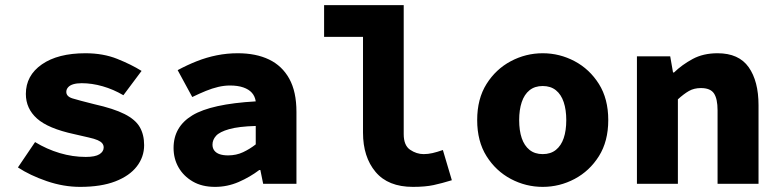

<svg xmlns="http://www.w3.org/2000/svg" viewBox="-20 -718 3040 750"><path d="M293 12Q228 12 162.5 -10.5Q97 -33 50 -64L117 -163Q163 -135 213.5 -120Q264 -105 315 -105Q352 -105 368.5 -115.5Q385 -126 385 -142Q385 -151 379.5 -158Q374 -165 361.5 -170.5Q349 -176 326.5 -181Q304 -186 270 -194Q168 -216 124.5 -255Q81 -294 81 -351Q81 -423 143.5 -466.5Q206 -510 314 -510Q383 -510 438 -488Q493 -466 533 -441L462 -346Q423 -369 381 -381Q339 -393 299 -393Q280 -393 266.5 -389Q253 -385 246 -377Q239 -369 239 -359Q239 -341 263.5 -333.5Q288 -326 348 -311Q424 -294 466.5 -272.5Q509 -251 526 -221.5Q543 -192 543 -151Q543 -105 514.5 -68Q486 -31 430.5 -9.5Q375 12 293 12Z M820 12Q769 12 733 -9Q697 -30 677.5 -64Q658 -98 658 -140Q658 -223 731.5 -267.5Q805 -312 979 -322Q976 -342 964 -355.5Q952 -369 930.5 -376.5Q909 -384 878 -384Q856 -384 832.5 -378.5Q809 -373 784.5 -363Q760 -353 731 -339L674 -444Q711 -464 749 -479Q787 -494 827 -502Q867 -510 909 -510Q980 -510 1031 -485.5Q1082 -461 1110 -410.5Q1138 -360 1138 -281V0H1008L997 -54H993Q956 -26 912 -7Q868 12 820 12ZM871 -111Q903 -111 929.5 -123.5Q956 -136 979 -154V-226Q912 -224 875 -213.5Q838 -203 824 -187.5Q810 -172 810 -153Q810 -139 817.5 -129.5Q825 -120 838.5 -115.5Q852 -111 871 -111Z M1593 12Q1496 12 1447 -46.5Q1398 -105 1398 -200V-574H1246V-698H1557V-194Q1557 -150 1582 -133Q1607 -116 1635 -116Q1652 -116 1669.5 -120Q1687 -124 1710 -132L1745 -14Q1706 -2 1673.5 5Q1641 12 1593 12Z M2100 12Q2034 12 1975.5 -19Q1917 -50 1880.5 -108Q1844 -166 1844 -249Q1844 -332 1880.5 -390Q1917 -448 1975.5 -479Q2034 -510 2100 -510Q2166 -510 2224.5 -479Q2283 -448 2319.5 -390Q2356 -332 2356 -249Q2356 -166 2319.5 -108Q2283 -50 2224.5 -19Q2166 12 2100 12ZM2100 -116Q2131 -116 2151.5 -132.5Q2172 -149 2182 -178.5Q2192 -208 2192 -249Q2192 -289 2182 -319Q2172 -349 2151.5 -365.5Q2131 -382 2100 -382Q2069 -382 2048.5 -365.5Q2028 -349 2018 -319Q2008 -289 2008 -249Q2008 -208 2018 -178.5Q2028 -149 2048.5 -132.5Q2069 -116 2100 -116Z M2468 0V-498H2598L2609 -435H2613Q2644 -465 2685.5 -487.5Q2727 -510 2783 -510Q2866 -510 2904.5 -455.5Q2943 -401 2943 -307V0H2783V-287Q2783 -332 2769 -353Q2755 -374 2718 -374Q2691 -374 2671 -362.5Q2651 -351 2628 -330V0Z"/></svg>

Font: Source Code Pro ExtraBold
Style: Regular
Weight: 800
Monospace: yes
Designer: Paul D. Hunt, Teo Tuominen
Foundry: Adobe Systems Incorporated
Version: Version 1.018;hotconv 1.0.116;makeotfexe 2.5.65601